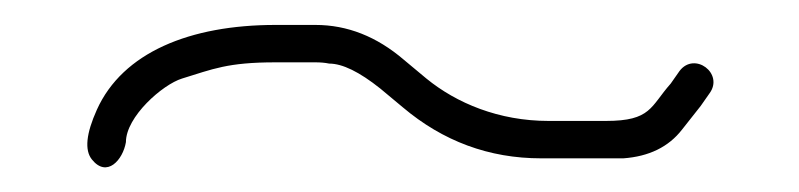

<svg xmlns="http://www.w3.org/2000/svg" viewBox="-20 -363 641 154"><path d="M201 -313H233C237 -313 240.7 -312.7 244 -312C254.7 -312 268.3 -305.3 285 -292L303 -277C335.3 -249.7 372.3 -236 414 -236H480C500.5 -237.5 516.2 -245.1 527 -259C531.7 -265 536.7 -271.3 542 -278L549 -288C561 -304 537 -322 525 -306L518 -296C501.6 -277.5 502.4 -266 466 -266H420C380.1 -266 346.1 -280.3 322 -300L304 -315C282.2 -333.7 258.6 -343 233 -343H201C132.3 -343 78.4 -320.9 57.7 -275C49.1 -255.9 47.7 -242.6 53.7 -235.1C65.7 -220.1 78.6 -234.7 81 -249C81 -269.4 110.4 -295.2 126 -300C150.8 -307.6 162.4 -313 201 -313Z"/></svg>

Font: MewTooHand
Style: Regular
Weight: 400
Designer: Mew Too, Robert Jablonski
Version: Version 0.77